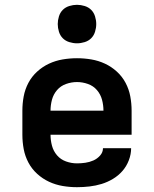

<svg xmlns="http://www.w3.org/2000/svg" viewBox="-20 -770 640 798"><path d="M300 8Q270 8 240.5 3Q211 -2 184 -14.5Q157 -27 134.5 -47.5Q112 -68 98 -94.5Q84 -121 78.5 -150.5Q73 -180 73 -210V-310Q73 -340 78.5 -369.5Q84 -399 98 -425.5Q112 -452 134.5 -472.5Q157 -493 184 -505.5Q211 -518 240.5 -523Q270 -528 300 -528Q330 -528 359.5 -523Q389 -518 416 -505.5Q443 -493 465.5 -472.5Q488 -452 502 -425.5Q516 -399 521.5 -369.5Q527 -340 527 -310V-210H190Q190 -187 196 -164.5Q202 -142 217 -124.5Q232 -107 254.5 -99Q277 -91 300 -91Q317 -91 334.5 -93.5Q352 -96 368 -103Q384 -110 396 -123.5Q408 -137 408 -154H525Q525 -129 515.5 -104Q506 -79 489 -59.5Q472 -40 449.5 -26.5Q427 -13 402.5 -5.5Q378 2 352 5Q326 8 300 8ZM190 -310H410Q410 -333 404 -355.5Q398 -378 383 -395.5Q368 -413 345.5 -421Q323 -429 300 -429Q277 -429 254.5 -421Q232 -413 217 -395.5Q202 -378 196 -355.5Q190 -333 190 -310ZM300 -590Q284 -590 268 -595Q252 -600 241 -611Q230 -622 225 -638Q220 -654 220 -670Q220 -686 225 -702Q230 -718 241 -729Q252 -740 268 -745Q284 -750 300 -750Q316 -750 332 -745Q348 -740 359 -729Q370 -718 375 -702Q380 -686 380 -670Q380 -654 375 -638Q370 -622 359 -611Q348 -600 332 -595Q316 -590 300 -590Z"/></svg>

Font: Iosevka Extended
Style: Bold
Weight: 700
Width: 7
Monospace: yes
Designer: Belleve Invis
Foundry: Belleve Invis
Version: Version 32.5.0; ttfautohint (v1.8.4)